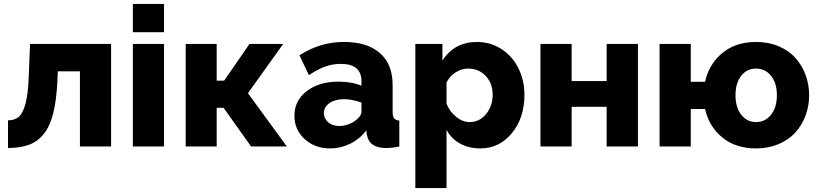

<svg xmlns="http://www.w3.org/2000/svg" viewBox="-20 -750 4186 983"><path d="M21 7.8V-133.8Q54.7 -134.3 75.4 -151.1Q96.2 -168 109.9 -216.8Q123.5 -265.6 127 -353L133.8 -524.9H548.8V0H389.2V-384.8H275.9L273.9 -335.9Q269 -235.8 252.4 -169.7Q235.8 -103.5 204.1 -64.2Q172.4 -24.9 128.7 -8.8Q85 7.3 21 7.8Z M660.2 -585V-730H819.8V-585ZM660.2 0V-524.9H819.8V0Z M930.7 0V-524.9H1089.4V-336.9H1127.4L1257.3 -524.9H1429.7L1249.5 -272.9L1448.7 0H1265.6L1124.5 -198.2H1089.4V0Z M1487.3 -157.2Q1487.3 -234.9 1550.3 -283.4Q1613.3 -332 1713.4 -332Q1781.7 -332 1830.6 -311V-334Q1830.6 -422.9 1725.1 -422.9Q1682.6 -422.9 1644.3 -408.9Q1606 -395 1561.5 -365.2L1513.2 -466.8Q1618.2 -535.2 1741.2 -535.2Q1859.9 -535.2 1925 -478.3Q1990.2 -421.4 1990.2 -314.9V-178.2Q1990.2 -154.3 1997.8 -144.3Q2005.4 -134.3 2024.4 -132.8V0Q1987.3 7.8 1956.5 7.8Q1871.1 7.8 1858.4 -59.1L1855.5 -82Q1820.8 -37.6 1772.2 -13.9Q1723.6 9.8 1670.4 9.8Q1591.8 9.8 1539.6 -38.1Q1487.3 -85.9 1487.3 -157.2ZM1805.2 -137.2Q1830.6 -157.7 1830.6 -178.2V-225.1Q1781.7 -242.2 1740.2 -242.2Q1695.8 -242.2 1667 -222.2Q1638.2 -202.1 1638.2 -170.9Q1638.2 -143.6 1659.9 -124.3Q1681.6 -105 1717.3 -105Q1741.2 -105 1764.9 -113.8Q1788.6 -122.6 1805.2 -137.2Z M2266.1 -85V212.9H2106.4V-524.9H2245.1V-439.9Q2306.6 -535.2 2421.4 -535.2Q2490.7 -535.2 2546.6 -499.3Q2602.5 -463.4 2633.8 -401.4Q2665 -339.4 2665 -264.2Q2665 -146.5 2600.8 -68.4Q2536.6 9.8 2438.5 9.8Q2379.9 9.8 2335.2 -15.1Q2290.5 -40 2266.1 -85ZM2502.4 -265.1Q2502.4 -323.2 2466.8 -361.1Q2431.2 -398.9 2376.5 -398.9Q2343.3 -398.9 2312.5 -379.4Q2281.7 -359.9 2266.1 -327.1V-219.2Q2282.2 -178.7 2315.2 -151.9Q2348.1 -125 2384.3 -125Q2435.1 -125 2468.8 -166.3Q2502.4 -207.5 2502.4 -265.1Z M2747.1 0V-524.9H2906.7V-335H3085.9V-524.9H3246.1V0H3085.9V-203.1H2906.7V0Z M3850.6 9.8Q3746.6 9.8 3678.2 -46.1Q3609.9 -102.1 3589.8 -191.9H3516.6V0H3356.9V-524.9H3516.6V-331.1H3589.8Q3609.9 -422.4 3678.5 -478.8Q3747.1 -535.2 3850.6 -535.2Q3914.6 -535.2 3966.6 -513.2Q4018.6 -491.2 4052.2 -453.6Q4085.9 -416 4104.2 -366.9Q4122.6 -317.9 4122.6 -262.2Q4122.6 -207 4104 -157.7Q4085.4 -108.4 4051.5 -71Q4017.6 -33.7 3965.6 -12Q3913.6 9.8 3850.6 9.8ZM3850.6 -125Q3897.9 -125 3927.7 -162.6Q3957.5 -200.2 3957.5 -262.2Q3957.5 -324.7 3927.7 -361.8Q3897.9 -398.9 3850.6 -398.9Q3803.7 -398.9 3774.7 -361.8Q3745.6 -324.7 3745.6 -262.2Q3745.6 -200.2 3774.9 -162.6Q3804.2 -125 3850.6 -125Z"/></svg>

Font: Raleway-v4020 ExtraBold
Style: Regular
Weight: 800
Designer: Matt McInerney, Pablo Impallari, Rodrigo Fuenzalida
Foundry: Matt McInerney, Pablo Impallari, Rodrigo Fuenzalida
Version: Version 4.020;PS 004.020;hotconv 1.0.88;makeotf.lib2.5.64775